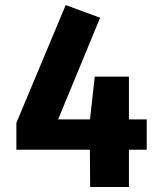

<svg xmlns="http://www.w3.org/2000/svg" viewBox="-20 -749 655 769"><path d="M496.4 -442.1V-270.8H567.7V-149.2H496.4V0H341L340 -149.2H45.6V-256.9L243.1 -728.7L381 -677.9L212.8 -270.8H340.5L359.5 -442.1Z"/></svg>

Font: Fira Code
Style: Bold
Weight: 700
Monospace: yes
Designer: Carrois Corporate, Edenspiekermann AG, Nikita Prokopov
Foundry: Carrois Corporate, Edenspiekermann AG, Nikita Prokopov
Version: Version 6.000; ttfautohint (v1.8.2) -l 8 -r 50 -G 200 -x 14 